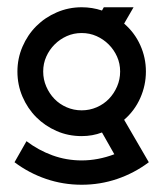

<svg xmlns="http://www.w3.org/2000/svg" viewBox="-20 -375 450 529"><path d="M205 -355Q234 -355 261 -346L266 -355H348L322 -310Q351 -285 366.5 -250.5Q382 -216 382 -178Q382 -140 366.5 -105Q351 -70 322 -45Q339 -16 356 13.5Q373 43 390 72Q350 102 303 118Q256 134 205 134Q154 134 107 118Q60 102 20 72L53 14Q86 39 124.5 53Q163 67 205 67Q250 67 295 50L261 -10Q235 0 205 0Q168 0 136 -14Q104 -28 80 -52Q56 -76 42 -108.5Q28 -141 28 -178Q28 -214 42 -246.5Q56 -279 80 -303Q104 -327 136.5 -341Q169 -355 205 -355ZM205 -284Q183 -284 164 -275.5Q145 -267 130.5 -252.5Q116 -238 107.5 -219Q99 -200 99 -178Q99 -156 107.5 -136.5Q116 -117 130 -102.5Q144 -88 163.5 -79.5Q183 -71 205 -71Q227 -71 246.5 -79.5Q266 -88 280 -102.5Q294 -117 302.5 -136.5Q311 -156 311 -178Q311 -200 302.5 -219Q294 -238 279.5 -252.5Q265 -267 246 -275.5Q227 -284 205 -284Z"/></svg>

Font: Googee
Style: Regular
Weight: 400
Designer: Peter Wiegel
Foundry: CATFonts Peter Wiegel
Version: 1.000